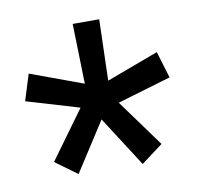

<svg xmlns="http://www.w3.org/2000/svg" viewBox="-56 -768 543 529"><g transform="rotate(-10 215.5 -504.0)"><path d="M63 -345.7 161.1 -480.5 13.7 -524.4 36.6 -597.7 184.1 -543.5 179.7 -711.4H253.9L249 -540.5L394.5 -594.7L417 -520L267.1 -475.6L363.3 -343.3L302.7 -297.9L212.4 -438.5L124 -301.3Z"/></g></svg>

Font: Roboto21382017
Style: Regular
Weight: 400
Designer: Christian Robertson
Foundry: Google
Version: Version 2.138; 2017